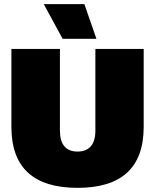

<svg xmlns="http://www.w3.org/2000/svg" viewBox="-20 -896 748 926"><path d="M673 -284Q673 10 354 10Q35 10 35 -284V-660H269V-266Q269 -216 290.5 -190.5Q312 -165 354 -165Q396 -165 418 -190.5Q440 -216 440 -266V-660H673ZM445 -709H282L191 -876H387Z"/></svg>

Font: Work Sans Black
Style: Regular
Weight: 900
Designer: Wei Huang
Foundry: Wei Huang
Version: Version 1.500